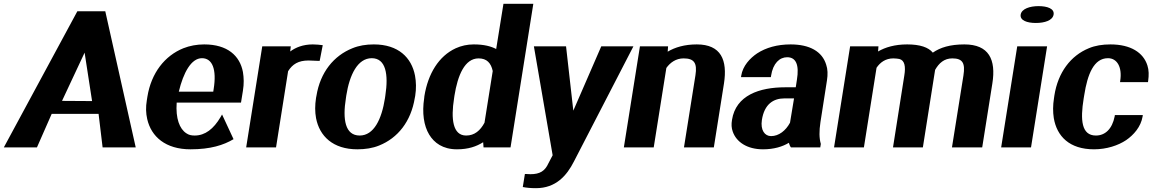

<svg xmlns="http://www.w3.org/2000/svg" viewBox="-28 -770 6021 1003"><path d="M-8 0H165L242 -175H487L508 0H681L522 -711H376ZM296 -243 414 -495 453 -242Z M739 -246C733 -211 734 -179 741 -148C762 -56 837 10 967 10C1072 10 1140 -12 1192 -43L1132 -172L1124 -158C1088 -97 1044 -62 989 -62C971 -62 958 -65 945 -74C910 -97 889 -151 895 -234H1231L1241 -296C1247 -332 1246 -364 1241 -394C1225 -479 1160 -538 1039 -538C1000 -538 963 -531 930 -518C833 -479 762 -389 742 -265ZM906 -291C930 -391 971 -466 1027 -466C1081 -466 1105 -409 1088 -304L1086 -291Z M1258 0H1414L1477 -398C1500 -435 1531 -454 1584 -454C1598 -454 1620 -452 1635 -452H1642L1658 -534C1643 -536 1623 -538 1606 -538C1555 -538 1516 -522 1488 -501L1491 -528H1342Z M1623 -259C1617 -220 1617 -186 1623 -153C1641 -59 1711 10 1839 10C1880 10 1919 4 1953 -10C2050 -49 2119 -135 2139 -259L2141 -269C2147 -308 2146 -342 2140 -375C2122 -469 2053 -538 1925 -538C1884 -538 1847 -532 1813 -518C1716 -479 1645 -393 1625 -269ZM1779 -257 1781 -271C1798 -379 1840 -466 1914 -466C1988 -466 2002 -381 1985 -271L1983 -257C1966 -147 1925 -62 1851 -62C1775 -62 1761 -146 1779 -257Z M2188 -258C2176 -180 2186 -113 2214 -67C2240 -24 2285 10 2359 10C2419 10 2461 -5 2496 -27L2498 0H2639L2758 -750H2602L2564 -514C2537 -528 2501 -538 2447 -538C2413 -538 2382 -531 2353 -518C2264 -477 2208 -385 2189 -268ZM2344 -256 2346 -270C2363 -377 2400 -465 2472 -465C2515 -465 2537 -441 2546 -399L2503 -129C2481 -88 2451 -62 2407 -62C2337 -62 2327 -149 2344 -256Z M2761 -528 2859 41 2837 83C2819 123 2793 140 2743 140C2737 140 2730 139 2722 139H2714L2703 207C2723 211 2745 213 2772 213C2876 213 2933 147 2970 74L3281 -528H3113L2967 -192L2929 -528Z M3231 0H3387L3453 -415C3473 -443 3503 -465 3543 -465C3598 -465 3615 -441 3605 -377L3545 0H3701L3754 -334C3773 -456 3739 -538 3612 -538C3549 -538 3498 -523 3460 -500L3462 -528H3315Z M3796 -144C3792 -121 3793 -101 3800 -82C3819 -28 3875 10 3958 10C4015 10 4060 -4 4093 -24C4096 -15 4098 -7 4104 0H4257L4260 -18C4251 -49 4251 -85 4258 -132L4292 -350C4297 -381 4296 -409 4288 -432C4267 -501 4202 -538 4102 -538C4032 -538 3973 -521 3927 -491C3890 -466 3852 -426 3844 -374L3843 -367H3999L4000 -374C4010 -440 4045 -471 4084 -471C4130 -471 4148 -432 4135 -353L4129 -314H4074C3939 -314 3816 -272 3796 -144ZM3952 -143C3965 -227 4013 -256 4070 -256H4120L4099 -129C4077 -88 4041 -59 4000 -59C3967 -59 3944 -90 3952 -143Z M4329 0H4485L4551 -416C4570 -444 4598 -465 4639 -465C4645 -465 4670 -463 4670 -462C4698 -455 4704 -423 4696 -375L4637 0H4793C4814 -135 4836 -270 4857 -405C4877 -440 4904 -465 4947 -465C5001 -465 5015 -440 5005 -376L4945 0H5103L5156 -334C5176 -459 5138 -538 5010 -538C4935 -538 4884 -522 4845 -495C4822 -523 4778 -538 4711 -538C4647 -538 4596 -523 4559 -501L4561 -528H4413Z M5304 -694C5299 -663 5338 -650 5383 -650C5429 -650 5471 -663 5476 -694C5481 -725 5443 -738 5397 -738C5352 -738 5309 -724 5304 -694ZM5202 0H5358L5442 -528H5286Z M5478 -257C5472 -220 5472 -185 5477 -153C5493 -58 5559 10 5687 10C5753 10 5813 -10 5855 -38C5894 -65 5932 -107 5941 -162L5942 -169H5796L5795 -162C5782 -96 5745 -62 5697 -62C5621 -62 5615 -144 5633 -255L5636 -273C5653 -382 5686 -466 5760 -466C5808 -466 5835 -419 5824 -348L5823 -341H5969L5970 -348C5974 -376 5974 -404 5966 -428C5945 -495 5879 -538 5773 -538C5731 -538 5693 -532 5660 -518C5565 -479 5499 -392 5480 -271Z"/></svg>

Font: Aerodynamic
Style: BdObl
Weight: 500
Designer: Google
Version: Version 2.000980; 2014